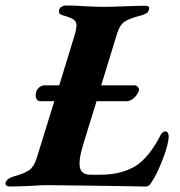

<svg xmlns="http://www.w3.org/2000/svg" viewBox="-58 -675 657 700"><path d="M557 -178Q557 -151 535.5 -95Q514 -39 496 -13Q491 -4 486 0.5Q481 5 473 5L353 3Q128 0 119 0Q87 0 49 3Q-1 5 -22 5Q-38 5 -38 -7Q-38 -13 -30.5 -20Q-23 -27 -10 -31Q30 -42 47.5 -54Q65 -66 75 -96L140 -306H90Q72 -306 72 -329Q72 -343 82 -353.5Q92 -364 105 -364H158L216 -553Q221 -573 221 -582Q221 -596 210.5 -603.5Q200 -611 172 -619Q153 -623 158 -640Q159 -646 166.5 -650.5Q174 -655 181 -655Q217 -655 256 -652Q302 -650 322 -650Q342 -650 394 -652Q450 -654 472 -654Q490 -654 485 -640Q483 -631 476.5 -627Q470 -623 458 -619Q413 -608 395.5 -595.5Q378 -583 369 -553L311 -364H431Q439 -364 444 -358.5Q449 -353 449 -346Q449 -345 447 -341Q441 -327 429 -316.5Q417 -306 402 -306H294L245 -147Q232 -105 232 -79Q232 -57 242 -47.5Q252 -38 273 -38H309Q389 -38 443 -74Q489 -108 525 -178Q533 -196 546 -196Q551 -196 554 -190.5Q557 -185 557 -178Z"/></svg>

Font: EB Garamond
Style: Bold Italic
Weight: 700
Italic angle: -17.2°
Designer: Georg Duffner and Octavio Pardo
Foundry: Georg Duffner
Version: Version 1.000